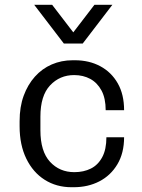

<svg xmlns="http://www.w3.org/2000/svg" viewBox="-20 -773 593 803"><path d="M279 10Q216 10 167 -21Q118 -52 90 -109.5Q62 -167 62 -245V-266Q62 -326 79 -372.5Q96 -419 126 -452.5Q156 -486 196.5 -503.5Q237 -521 284 -521H293Q353 -521 399.5 -496Q446 -471 472.5 -424.5Q499 -378 499 -312H422Q422 -362 404.5 -394.5Q387 -427 357.5 -443Q328 -459 290 -459Q230 -459 189.5 -416Q149 -373 149 -285V-228Q149 -140 189 -96.5Q229 -53 291 -53Q330 -53 360 -68Q390 -83 407.5 -115.5Q425 -148 425 -199H499Q499 -133 471 -86Q443 -39 395.5 -14.5Q348 10 288 10ZM450 -753 326 -591H247L123 -753H198L310 -607H263L375 -753Z"/></svg>

Font: Chivo Medium Light
Style: Regular
Weight: 300
Version: Version 2.002